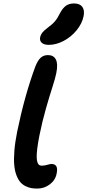

<svg xmlns="http://www.w3.org/2000/svg" viewBox="-20 -1119 505 1109"><path d="M262.2 -859.9Q234.4 -859.9 221.2 -871.8Q208 -883.8 211.9 -903.8Q215.3 -919.4 225.6 -931.9Q235.8 -944.3 256.8 -960Q283.2 -979 297.9 -996.6Q312.5 -1014.2 327.1 -1043.9Q343.8 -1074.7 362.5 -1086.9Q381.3 -1099.1 407.2 -1099.1Q440.9 -1099.1 455.3 -1079.6Q469.7 -1060.1 462.9 -1025.9Q454.1 -982.4 422.1 -943.6Q390.1 -904.8 346.9 -882.3Q303.7 -859.9 262.2 -859.9ZM195.8 -29.8Q176.8 -29.8 160.9 -32.5Q145 -35.2 127.4 -43.9Q109.9 -52.7 97.4 -66.9Q85 -81.1 75.2 -106.2Q65.4 -131.3 62.3 -165Q59.1 -198.7 63 -248Q66.9 -297.4 79.1 -357.9Q121.6 -565.4 184.1 -734.9Q198.2 -770.5 215.1 -785.6Q231.9 -800.8 256.8 -800.8Q289.6 -800.8 302.7 -775.4Q315.9 -750 305.2 -696.8Q299.3 -667 282.7 -615.7Q266.1 -564.5 245.4 -492.2Q224.6 -419.9 208 -337.9Q199.2 -293.9 195.3 -261.7Q191.4 -229.5 191.9 -210.7Q192.4 -191.9 196.5 -180.7Q200.7 -169.4 206.5 -165.8Q212.4 -162.1 221.2 -162.1Q236.3 -162.1 252.9 -167Q269.5 -171.9 276.9 -171.9Q319.3 -171.9 307.1 -116.2Q299.8 -78.1 267.6 -54Q235.4 -29.8 195.8 -29.8Z"/></svg>

Font: Shantell Sans Bouncy
Style: Italic
Weight: 600
Italic angle: -11.31°
Designer: Stephen Nixon, Anya Danilova, Shantell Martin
Foundry: Arrow Type
Version: Version 1.006;[9816181b4]